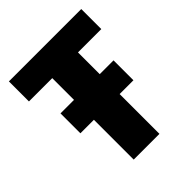

<svg xmlns="http://www.w3.org/2000/svg" viewBox="-199 -834 955 955"><g transform="rotate(-45 278.0 -357.0)"><path d="M187 0V-280H92V-420H187V-573H23V-714H532V-573H368V-420H465V-280H368V0Z"/></g></svg>

Font: Noto Sans Disp ExtBd
Style: Regular
Weight: 800
Designer: Monotype Design Team
Foundry: Monotype Imaging Inc.
Version: Version 2.000;GOOG;noto-source:20170915:90ef993387c0; ttfaut